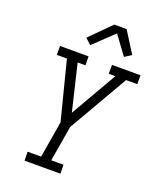

<svg xmlns="http://www.w3.org/2000/svg" viewBox="-173 -1075 968 1177"><g transform="rotate(20 311.0 -486.0)"><path d="M367 0H133L132 -58H220L260 -296L163 -677H97V-735H283L284 -677H233L305 -375L479 -677H436V-735H622V-677H549L325 -289L286 -58H366ZM269 -803 231 -838 365 -972H445L532 -834L488 -806L399 -927Z"/></g></svg>

Font: Iosevka HT Light Extended
Style: Italic
Weight: 300
Width: 7
Italic angle: -9°
Monospace: yes
Designer: Belleve Invis
Foundry: Belleve Invis
Version: Version 32.3.0; ttfautohint (v1.8.4)